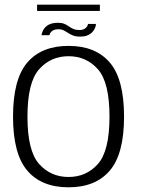

<svg xmlns="http://www.w3.org/2000/svg" viewBox="-20 -794 602 818"><path d="M272 4Q387 4 447.8 -67.2Q508.5 -138.5 508.5 -297Q508.5 -456.5 447.8 -527.5Q387 -598.5 272 -598.5Q157 -598.5 96.2 -527.5Q35.5 -456.5 35.5 -297Q35.5 -138.5 96.2 -67.2Q157 4 272 4ZM272 -40Q196 -40 146.5 -95.5Q97 -151 97 -297Q97 -443 146.5 -498.8Q196 -554.5 272 -554.5Q348 -554.5 397.2 -498.8Q446.5 -443 446.5 -297Q446.5 -151 397.2 -95.5Q348 -40 272 -40ZM321.5 -638Q338 -638 349.2 -642Q360.5 -646 368 -652.2Q375.5 -658.5 380 -665.8Q384.5 -673 386.8 -680Q389 -687 388.5 -692H355Q354.5 -687 350.5 -680.8Q346.5 -674.5 338.5 -670.2Q330.5 -666 319 -666Q303.5 -666 293 -670.5Q282.5 -675 273.5 -681.5Q264.5 -688 253.8 -692.5Q243 -697 226 -697Q211 -697 199.2 -693.5Q187.5 -690 179.8 -684Q172 -678 167.2 -670.8Q162.5 -663.5 160 -656.5Q157.5 -649.5 156.5 -644H190.5Q191.5 -649 195.5 -655.2Q199.5 -661.5 208 -665.5Q216.5 -669.5 228.5 -669.5Q241.5 -669.5 251 -664.8Q260.5 -660 269.8 -653.8Q279 -647.5 291 -642.8Q303 -638 321.5 -638ZM138 -747.5H405.5V-774H138Z"/></svg>

Font: Anybody Thin Light
Style: Regular
Weight: 300
Version: Version 1.113;gftools[0.9.25]